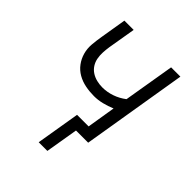

<svg xmlns="http://www.w3.org/2000/svg" viewBox="-196 -625 892 892"><g transform="rotate(45 250.0 -179.5)"><path d="M271 161H214L250 -55H326L349 -196Q323 -185 296.5 -178.5Q270 -172 244 -172Q215 -172 187 -177.5Q159 -183 135.5 -196.5Q112 -210 96 -231.5Q80 -253 72.5 -279.5Q65 -306 67.5 -335Q70 -364 75 -393L96 -520H157L134 -384Q131 -364 130 -344.5Q129 -325 132.5 -306.5Q136 -288 146 -272.5Q156 -257 171.5 -247Q187 -237 205.5 -232.5Q224 -228 243 -228Q274 -228 304.5 -238.5Q335 -249 361 -269L403 -520H464L378 0H298Z"/></g></svg>

Font: Iosevka Light Oblique
Style: Regular
Weight: 300
Italic angle: -9°
Monospace: yes
Designer: Belleve Invis
Foundry: Belleve Invis
Version: Version 32.5.0; ttfautohint (v1.8.4)